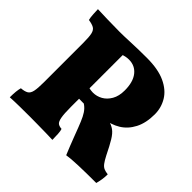

<svg xmlns="http://www.w3.org/2000/svg" viewBox="-167 -862 1052 1052"><g transform="rotate(45 359.0 -336.0)"><path d="M473 9Q463 -15 453 -40Q443 -65 433 -91.5Q423 -118 413 -144Q399 -181 387.5 -204Q376 -227 362.5 -241.5Q349 -256 329 -267L381 -261Q353 -260 333.5 -259.5Q314 -259 286 -260L296 -342Q312 -339 319.5 -338Q327 -337 334 -337Q363 -337 389 -351.5Q415 -366 432 -395.5Q449 -425 449 -469Q449 -534 421 -569.5Q393 -605 346 -605Q333 -605 321 -602.5Q309 -600 296 -595L304 -636V-197Q304 -143 309 -117Q314 -91 324.5 -83.5Q335 -76 353 -75Q357 -65 358.5 -42Q360 -19 360 3Q341 2 309 1.5Q277 1 243 0.5Q209 0 185 0Q145 0 105 0.5Q65 1 30 3Q30 -23 32 -42Q34 -61 38 -75Q65 -77 79.5 -85.5Q94 -94 99 -117.5Q104 -141 104 -187V-493Q104 -538 99 -560Q94 -582 79.5 -590.5Q65 -599 37 -603Q33 -618 31.5 -644Q30 -670 30 -680Q60 -679 105 -677.5Q150 -676 202 -676Q231 -676 288 -678.5Q345 -681 409 -681Q496 -681 551 -655.5Q606 -630 632 -587Q658 -544 658 -493Q658 -426 634 -379.5Q610 -333 569 -308Q528 -283 477 -278L501 -291Q531 -283 549.5 -269.5Q568 -256 585.5 -227.5Q603 -199 630 -144Q643 -119 653.5 -105Q664 -91 676.5 -85.5Q689 -80 708 -78Q708 -56 705 -37Q702 -18 697 0Q618 0 560.5 2Q503 4 473 9Z"/></g></svg>

Font: Vollkorn Black
Style: Regular
Weight: 900
Designer: Friedrich Althausen
Foundry: Friedrich Althausen
Version: Version 5.000